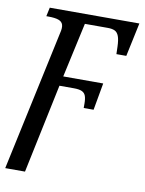

<svg xmlns="http://www.w3.org/2000/svg" viewBox="-87 -597 681 899"><g transform="rotate(10 254.0 -148.0)"><path d="M144 -426Q151 -453 146.5 -467.5Q142 -482 125 -488Q108 -494 76 -494H67L76 -536H502L468 -376H421L420 -411Q419 -444 412.5 -461Q406 -478 393.5 -484Q381 -490 360 -490H251L194 -230H384L361 -101H314V-121Q314 -145 309 -158.5Q304 -172 291 -178Q278 -184 253 -184H184L95 240H1Z"/></g></svg>

Font: Noto Serif
Style: Italic
Weight: 400
Italic angle: -12°
Designer: Monotype Design Team
Foundry: Monotype Imaging Inc.
Version: Version 2.013